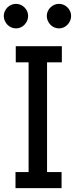

<svg xmlns="http://www.w3.org/2000/svg" viewBox="-30 -981 392 1001"><path d="M213.9 -897.9Q213.9 -910.6 219 -922.1Q224.1 -933.6 232.7 -942.1Q241.2 -950.7 252.9 -955.8Q264.6 -960.9 277.8 -960.9Q290.5 -960.9 302 -955.8Q313.5 -950.7 322 -942.1Q330.6 -933.6 335.7 -922.1Q340.8 -910.6 340.8 -897.9Q340.8 -884.8 335.7 -873Q330.6 -861.3 322 -852.3Q313.5 -843.3 302 -838.1Q290.5 -833 277.8 -833Q264.6 -833 252.9 -838.1Q241.2 -843.3 232.7 -852.3Q224.1 -861.3 219 -873Q213.9 -884.8 213.9 -897.9ZM-10.3 -897.9Q-10.3 -910.6 -5.1 -922.1Q0 -933.6 8.5 -942.1Q17.1 -950.7 28.8 -955.8Q40.5 -960.9 53.7 -960.9Q66.4 -960.9 77.9 -955.8Q89.4 -950.7 97.9 -942.1Q106.4 -933.6 111.6 -922.1Q116.7 -910.6 116.7 -897.9Q116.7 -884.8 111.6 -873Q106.4 -861.3 97.9 -852.3Q89.4 -843.3 77.9 -838.1Q66.4 -833 53.7 -833Q40.5 -833 28.8 -838.1Q17.1 -843.3 8.5 -852.3Q0 -861.3 -5.1 -873Q-10.3 -884.8 -10.3 -897.9ZM52.2 -740.2H292.5V-656.2H215.3V-84H291V0H50.8V-84H119.1V-656.2H52.2Z"/></svg>

Font: Twentytwelve Slab
Style: TwentytwelveSlab
Weight: 400
Designer: Domenico Catapano
Version: Version 1.00 2012